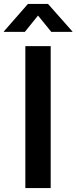

<svg xmlns="http://www.w3.org/2000/svg" viewBox="-64 -964 392 984"><path d="M195.8 -727.5V0H65.9V-727.5ZM63.5 -800.8H-44.4V-802.7L79.1 -943.8H182.1L307.1 -802.7V-800.8H198.7L130.9 -884.3Z"/></svg>

Font: Inter 24pt SemiBold
Style: Regular
Weight: 600
Designer: Rasmus Andersson
Foundry: rsms
Version: Version 4.001;git-66647c0bb